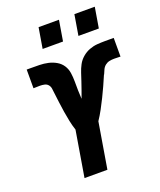

<svg xmlns="http://www.w3.org/2000/svg" viewBox="-169 -1055 964 1159"><g transform="rotate(-20 312.5 -475.5)"><path d="M170 0 219 -294Q209 -324 202.5 -355.5Q196 -387 191 -418.5Q186 -450 182 -482Q178 -514 174 -547Q173 -561 170.5 -575.5Q168 -590 159 -600Q150 -610 136 -613Q122 -616 107 -616Q97 -616 86.5 -615.5Q76 -615 66 -615V-735Q68 -735 70.5 -735Q73 -735 75 -735H82Q84 -735 86.5 -735Q89 -735 91 -735Q119 -735 147.5 -734.5Q176 -734 203 -728Q230 -722 253.5 -708.5Q277 -695 291.5 -673Q306 -651 310 -623.5Q314 -596 314 -568Q314 -540 314.5 -511.5Q315 -483 317 -456Q326 -480 334.5 -504.5Q343 -529 351.5 -554Q360 -579 368 -604Q376 -629 388.5 -652.5Q401 -676 422 -694Q443 -712 468 -721.5Q493 -731 518.5 -733Q544 -735 569 -735Q583 -735 597 -735Q611 -735 625 -735V-615Q615 -615 604.5 -615.5Q594 -616 584 -616Q569 -616 554 -613Q539 -610 526.5 -600Q514 -590 507.5 -575.5Q501 -561 495 -547H494Q480 -514 465.5 -482Q451 -450 435.5 -418.5Q420 -387 403 -355.5Q386 -324 366 -294L317 0ZM429 -819 451 -951H582L560 -819ZM199 -819 221 -951H352L330 -819Z"/></g></svg>

Font: Iosevka SS04 Hv Ex Obl
Style: Regular
Weight: 900
Width: 7
Italic angle: -9°
Monospace: yes
Designer: Belleve Invis
Foundry: Belleve Invis
Version: Version 19.0.0; ttfautohint (v1.8.4)